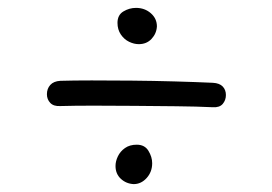

<svg xmlns="http://www.w3.org/2000/svg" viewBox="-20 -561 690 487"><path d="M520 -289Q479 -291 427 -291.5Q375 -292 320.5 -292.5Q266 -293 217 -293Q168 -293 133 -292Q116 -291 107.5 -300Q99 -309 99 -322Q99 -336 107.5 -345.5Q116 -355 133 -356Q165 -357 212.5 -357Q260 -357 314.5 -356.5Q369 -356 422.5 -354.5Q476 -353 520 -351Q537 -350 545 -341.5Q553 -333 553 -320Q553 -307 545 -297.5Q537 -288 520 -289ZM319 -94Q300 -95 286.5 -107.5Q273 -120 273 -140Q273 -152 279 -164.5Q285 -177 297 -185.5Q309 -194 327 -194Q347 -194 356.5 -178.5Q366 -163 366 -147Q366 -125 352 -109.5Q338 -94 319 -94ZM332 -449Q320 -449 307.5 -455Q295 -461 286.5 -473.5Q278 -486 278 -503Q278 -523 293 -532Q308 -541 325 -541Q347 -541 362.5 -527.5Q378 -514 378 -494Q377 -476 364.5 -462.5Q352 -449 332 -449Z"/></svg>

Font: Playpen Sans Light
Style: Regular
Weight: 300
Designer: Laura Meseguer, Veronika Burian, José Scaglione
Foundry: TypeTogether
Version: Version 1.001